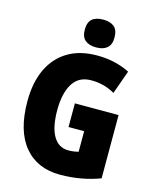

<svg xmlns="http://www.w3.org/2000/svg" viewBox="-136 -1028 909 1129"><g transform="rotate(15 318.5 -463.5)"><path d="M316 -418H582V-33Q527 -12 465.5 -1Q404 10 339 10Q200 10 121.5 -84.5Q43 -179 43 -359Q43 -473 81.5 -554.5Q120 -636 193 -680Q266 -724 371 -724Q430 -724 481 -711.5Q532 -699 570 -679L519 -536Q454 -574 375 -574Q299 -574 262.5 -515Q226 -456 226 -354Q226 -250 258 -195.5Q290 -141 350 -141Q382 -141 411 -149V-274H316ZM351 -937Q394 -937 417.5 -917Q441 -897 441 -852Q441 -808 417 -788Q393 -768 351 -768Q308 -768 284 -788Q260 -808 260 -852Q260 -897 283 -917Q306 -937 351 -937Z"/></g></svg>

Font: Noto Sans Lao Condensed Black
Style: Regular
Weight: 900
Width: 3
Designer: Monotype Design Team
Foundry: Monotype Imaging Inc.
Version: Version 2.003; ttfautohint (v1.8.4.7-5d5b)